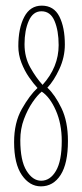

<svg xmlns="http://www.w3.org/2000/svg" viewBox="-20 -651 290 681"><path d="M125 10Q85 10 57.5 -30Q30 -70 30 -147Q30 -216 57.5 -264.5Q85 -313 113 -339Q99 -354 83 -377Q67 -400 56 -428.5Q45 -457 45 -487Q45 -551 66 -591Q87 -631 128 -631Q171 -631 190.5 -592.5Q210 -554 210 -493Q210 -448 190.5 -406Q171 -364 148 -340Q175 -315 198 -267.5Q221 -220 221 -151Q221 -71 195 -30.5Q169 10 125 10ZM131 -350Q188 -413 188 -491Q188 -542 173.5 -576.5Q159 -611 127 -611Q97 -611 82 -577Q67 -543 67 -494Q67 -448 87.5 -411.5Q108 -375 131 -350ZM126 -10Q158 -10 178.5 -45Q199 -80 199 -151Q199 -212 178 -259.5Q157 -307 128 -326Q113 -314 95.5 -288.5Q78 -263 65 -228.5Q52 -194 52 -154Q52 -81 74 -45.5Q96 -10 126 -10Z"/></svg>

Font: Inconsolata UltraCondensed ExtraLight
Style: Regular
Weight: 200
Width: 1
Monospace: yes
Designer: Raph Levien, Cyreal, Brenton Simpson
Foundry: Raph Levien, Cyreal, Google
Version: Version 3.100; ttfautohint (v1.8.4.7-5d5b)